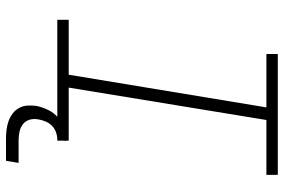

<svg xmlns="http://www.w3.org/2000/svg" viewBox="-173 -602 946 640"><g transform="rotate(90 300.0 -282.0)"><path d="M46 0V-38H229L338 -697H160V-735H563V-697H380L272 -38H449V0ZM441 171Q426 171 411 169Q396 167 382.5 162Q369 157 358 148.5Q347 140 340 127.5Q333 115 332 100Q331 85 333 70Q337 50 346.5 30.5Q356 11 372.5 -3Q389 -17 409.5 -23Q430 -29 450 -29L445 0Q433 0 420.5 4.5Q408 9 399 18Q390 27 385 39Q380 51 378 63Q375 78 379 92Q383 106 394 114.5Q405 123 419 126Q433 129 448 129H523L516 171Z"/></g></svg>

Font: Iosevka Curly Slab XLtEx
Style: Italic
Weight: 200
Width: 7
Italic angle: -9°
Monospace: yes
Designer: Belleve Invis
Foundry: Belleve Invis
Version: Version 11.1.0; ttfautohint (v1.8.3)